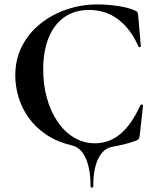

<svg xmlns="http://www.w3.org/2000/svg" viewBox="-20 -656 709 867"><path d="M389 187Q389 132 379 93Q369 54 350.5 30.5Q332 7 306 1Q238 -15 189 -48Q140 -81 109 -125Q78 -169 63.5 -218Q49 -267 49 -315Q49 -389 79.5 -448Q110 -507 162.5 -549Q215 -591 281.5 -613.5Q348 -636 421 -636Q463 -636 511.5 -629Q560 -622 588 -609Q597 -606 600 -601.5Q603 -597 604 -586L616 -447Q616 -444 611.5 -443Q607 -442 605 -446Q572 -523 515.5 -567Q459 -611 382 -611Q315 -611 268.5 -577Q222 -543 198.5 -482.5Q175 -422 175 -342Q175 -273 192 -212.5Q209 -152 240 -106.5Q271 -61 314 -35Q357 -9 409 -9Q473 -9 523.5 -51Q574 -93 614 -181Q616 -185 621 -184Q626 -183 626 -180L611 -44Q609 -32 606.5 -28.5Q604 -25 595 -21Q568 -11 541 -4.5Q514 2 487 7Q468 10 452 23Q436 36 424.5 58.5Q413 81 407 113Q401 145 401 187Q401 191 395 191Q389 191 389 187Z"/></svg>

Font: Cormorant
Style: Bold
Weight: 700
Designer: Christian Thalmann (Catharsis Fonts)
Foundry: Catharsis Fonts
Version: Version 4.000